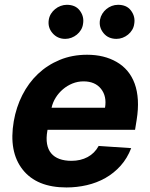

<svg xmlns="http://www.w3.org/2000/svg" viewBox="-20 -785 638 815"><path d="M38.4 -270.2Q48.7 -329.9 74.8 -381.4Q100.9 -432.9 140.8 -470.9Q180.8 -508.9 233.5 -530.7Q286.2 -552.6 349.8 -552.6Q422.2 -552.6 475.1 -522Q501.8 -506.7 521.1 -483.7Q540.5 -460.6 551.7 -429.9Q562.9 -399.1 565.2 -360.6Q567.5 -322.1 560 -275.6L553.3 -234H181.8L181.1 -230.1Q175.4 -198.2 179.7 -174.2Q183.9 -150.2 197.3 -134.2Q210.6 -118.3 232.4 -110.3Q254.3 -102.3 283.4 -102.3Q322.1 -102.3 351.9 -118.3Q381.7 -134.2 398.8 -165.5L536.9 -156.2Q520.2 -112.9 491.8 -81.3Q463.4 -49.7 427.2 -29.3Q391 -8.9 348.7 0.9Q306.5 10.7 262.1 10.7Q136 10.7 76.3 -65Q16.3 -141 38.4 -270.2ZM198.9 -327.8H425.8Q433.9 -376.4 408.7 -408Q383.5 -439.6 334.5 -439.6Q310 -439.6 287.6 -430.6Q265.3 -421.5 247.2 -406.1Q229 -390.6 216.4 -370.4Q203.8 -350.1 198.9 -327.8ZM404.5 -701.3Q407 -714.8 414.1 -726.4Q421.2 -737.9 431.5 -746.4Q441.8 -755 454.5 -759.8Q467.3 -764.6 481.2 -764.6Q498.6 -764.6 512.3 -758.9Q525.9 -753.2 535.5 -740.8Q555.4 -714.8 549.7 -683.2Q547.9 -669.7 541 -658.2Q534.1 -646.7 523.6 -638.1Q513.1 -629.6 500.5 -624.8Q487.9 -620 474.4 -620Q457.4 -620 443.7 -625.9Q430 -631.7 419.7 -644.2Q398.8 -669.4 404.5 -701.3ZM187.1 -701.3Q189.3 -714.8 196.4 -726.4Q203.5 -737.9 214 -746.4Q224.4 -755 237.4 -759.8Q250.4 -764.6 263.8 -764.6Q281.2 -764.6 294.9 -758.9Q308.6 -753.2 318.2 -740.8Q338.1 -714.8 332.4 -683.2Q330.6 -669.7 323.7 -658.2Q316.8 -646.7 306.3 -638.1Q295.8 -629.6 283.2 -624.8Q270.6 -620 257.1 -620Q223.7 -620 202.8 -644.5Q181.8 -668.7 187.1 -701.3Z"/></svg>

Font: Inter P
Style: Bold Italic
Weight: 700
Italic angle: 9.39999°
Designer: Rasmus Andersson
Foundry: rsms
Version: Version 3.018;git-588b23468